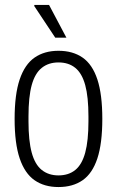

<svg xmlns="http://www.w3.org/2000/svg" viewBox="-20 -743 472 775"><path d="M216 12Q159 12 119.5 -15.5Q80 -43 59.5 -103.5Q39 -164 39 -263Q39 -362 59.5 -422.5Q80 -483 119.5 -510.5Q159 -538 216 -538Q274 -538 313.5 -510.5Q353 -483 373 -422.5Q393 -362 393 -263Q393 -164 373 -103.5Q353 -43 313.5 -15.5Q274 12 216 12ZM216 -35Q257 -35 284 -57Q311 -79 324 -127Q337 -175 337 -253V-273Q337 -352 324 -399.5Q311 -447 284 -469Q257 -491 216 -491Q176 -491 148.5 -469Q121 -447 108 -399.5Q95 -352 95 -273V-253Q95 -175 108 -127Q121 -79 148.5 -57Q176 -35 216 -35ZM248 -591H203L118 -719L119 -723H178Z"/></svg>

Font: Archivo Condensed ExtraLight
Style: Regular
Weight: 250
Width: 3
Designer: Hector Gatti
Foundry: Omnibus-Type
Version: Version 2.001